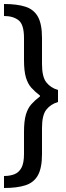

<svg xmlns="http://www.w3.org/2000/svg" viewBox="-20 -760 330 960"><path d="M0 180V120Q30 120 52.5 111Q75 102 87.5 78.5Q100 55 100 10V-100Q100 -155 109.5 -187Q119 -219 137 -239Q155 -259 180 -278V-282Q155 -301 137 -321Q119 -341 109.5 -373Q100 -405 100 -460V-570Q100 -638 72.5 -659Q45 -680 0 -680V-740Q65 -740 107 -726.5Q149 -713 169.5 -676.5Q190 -640 190 -570V-440Q190 -376 211.5 -348.5Q233 -321 270 -310V-250Q233 -239 211.5 -211.5Q190 -184 190 -120V10Q190 80 169.5 116.5Q149 153 107 166.5Q65 180 0 180Z"/></svg>

Font: Cuprum
Style: Regular
Weight: 400
Designer: Jovanny Lemonad
Foundry: Jovanny Lemonad
Version: Version 3.000